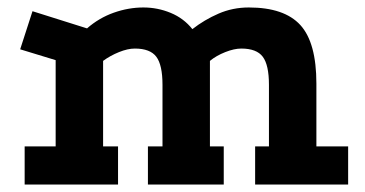

<svg xmlns="http://www.w3.org/2000/svg" viewBox="-20 -494 977 514"><path d="M46 0V-102H129V-333L34 -362L67 -464L213 -418Q245 -446 284.5 -460Q324 -474 364 -474Q402 -474 437 -459.5Q472 -445 495 -416Q527 -441 565 -457.5Q603 -474 646 -474Q741 -474 784 -427Q827 -380 827 -270V-102H912V0H663V-102H700V-267Q700 -320 683.5 -342Q667 -364 626 -364Q607 -364 583 -354.5Q559 -345 542 -331V-102H579V0H376V-102H415V-267Q415 -320 398.5 -342Q382 -364 341 -364Q322 -364 298.5 -354.5Q275 -345 256 -331V-102H296V0Z"/></svg>

Font: Podkova ExtraBold
Style: Regular
Weight: 800
Designer: Ilya Yudin
Foundry: Cyreal (www.cyreal.org)
Version: Version 2.103